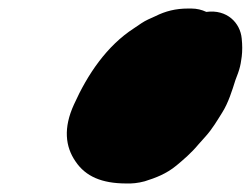

<svg xmlns="http://www.w3.org/2000/svg" viewBox="-20 -859 588 450"><path d="M463.6 -831.1C453 -836.1 441.2 -839 428.5 -839H420.5C391.8 -839 367.8 -832.9 344.2 -821.1L327.2 -813.4C316.1 -808.3 307.7 -802 294.2 -792.9C230.4 -751.7 185.3 -685.1 153.4 -614.2C128.1 -559.2 133 -515.2 157.1 -480.5C180.6 -445.4 218.8 -429.2 275 -429C288.3 -428.4 303.6 -429.8 319.2 -434.1C344.9 -442.2 369.8 -451.4 393.8 -471.3C409.6 -484.5 428.6 -500.6 444.8 -520.2L462.2 -539.7C477.4 -556.6 488.9 -576.2 500.8 -595.2C515.2 -618 524.1 -646.9 531.8 -671.4L538 -687.9C541.8 -698.7 544 -707.7 545.3 -718C547.3 -728.6 548.3 -743.6 547.4 -757.5L546.5 -768.8C543.2 -805.2 512.2 -837.6 463.6 -831.1Z"/></svg>

Font: Smoothie
Style: BdIt
Weight: 700
Foundry: Cannot Into Space Fonts
Version: Version 0.8